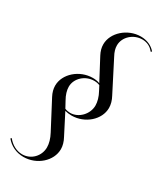

<svg xmlns="http://www.w3.org/2000/svg" viewBox="-250 -776 797 949"><g transform="rotate(30 149.0 -302.0)"><path d="M14 -283C14 -265 19 -246 29 -227L111 -71C125 -45 132 -20 132 2C132 52 92 93 42 93C11 93 -20 77 -42 49L-47 54C-22 84 13 101 54 101C130 101 196 43 196 -25C196 -44 190 -65 179 -85L120 -200C132 -197 144 -195 158 -195C234 -195 300 -253 300 -320C300 -340 294 -361 283 -381L195 -553C184 -573 179 -591 179 -608C179 -656 223 -696 274 -696C301 -696 323 -685 339 -664L345 -668C325 -692 295 -705 260 -705C185 -705 118 -645 118 -579C118 -560 123 -542 133 -523L197 -402C185 -407 171 -409 157 -409C81 -409 14 -350 14 -283ZM75 -312C75 -360 119 -400 170 -400C182 -400 192 -398 202 -394L215 -369C229 -344 236 -318 236 -297C236 -247 193 -203 145 -203C136 -203 125 -205 115 -209L96 -244C82 -268 75 -292 75 -312Z"/></g></svg>

Font: Moniqa Ita Display
Style: Italic
Weight: 400
Italic angle: -10°
Designer: Rajesh Rajput
Foundry: Rajesh Rajput
Version: Version 1.000